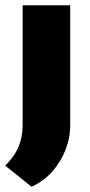

<svg xmlns="http://www.w3.org/2000/svg" viewBox="-30 -517 342 730"><path d="M237 -497V-42Q237 7 219 53Q201 99 168.5 135.5Q136 172 90 193L-10 113Q27 75 41.5 38.5Q56 2 56 -42V-497Z"/></svg>

Font: Exo 2 ExtraBold
Style: Regular
Weight: 800
Designer: Natanael Gama
Foundry: Natanael Gama
Version: Version 2.010